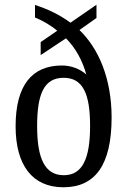

<svg xmlns="http://www.w3.org/2000/svg" viewBox="-20 -782 538 812"><path d="M248 10C383 10 452 -85 452 -285C452 -450 397 -577 316 -655L388 -706V-762L278 -686C229 -722 180 -744 128 -761V-708C160 -695 195 -675 222 -652L152 -604V-549L259 -620C300 -579 329 -525 345 -467C319 -490 282 -505 242 -505C115 -505 46 -421 46 -248C46 -82 118 10 248 10ZM250 -41C169 -41 137 -112 137 -249C137 -384 166 -453 249 -453C331 -453 361 -385 361 -249C361 -112 329 -41 250 -41Z"/></svg>

Font: Noto Serif Ethiopic Cn
Style: Regular
Weight: 400
Width: 3
Designer: Monotype Design Team
Foundry: Monotype Imaging Inc.
Version: Version 2.102